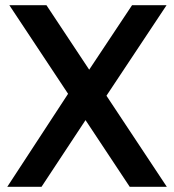

<svg xmlns="http://www.w3.org/2000/svg" viewBox="-20 -720 670 740"><path d="M16 -700H159L623 0H480ZM263 -390 367 -344 140 0H8ZM265 -363 489 -700H622L369 -319Z"/></svg>

Font: Pathway Extreme 28pt SemiBold
Style: Regular
Weight: 600
Designer: Eduardo Rodriguez Tunni
Foundry: Eduardo Rodriguez Tunni
Version: Version 1.001;gftools[0.9.26]